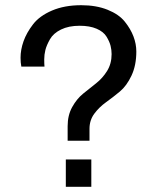

<svg xmlns="http://www.w3.org/2000/svg" viewBox="-20 -718 618 738"><path d="M240 -177V-233Q240 -275 257.5 -306.5Q275 -338 299.5 -358Q324 -378 349 -397.5Q374 -417 391.5 -445Q409 -473 409 -510Q409 -526 405 -542Q401 -558 389.5 -577Q378 -596 351.5 -607.5Q325 -619 286 -619Q244 -619 214.5 -604.5Q185 -590 172 -567Q159 -544 154.5 -526Q150 -508 150 -490Q150 -472 151 -462H62Q59 -477 59 -496Q59 -527 70.5 -559.5Q82 -592 107 -624.5Q132 -657 180 -677.5Q228 -698 292 -698Q350 -698 393.5 -680.5Q437 -663 459.5 -635Q482 -607 493 -578Q504 -549 504 -520Q504 -467 485.5 -427.5Q467 -388 440.5 -366Q414 -344 387.5 -325Q361 -306 342.5 -281Q324 -256 324 -223V-177ZM233 0V-105H331V0Z"/></svg>

Font: Archivo
Style: Regular
Weight: 400
Designer: Hector Gatti
Foundry: Omnibus-Type
Version: Version 2.001